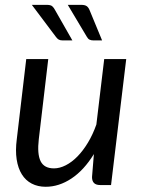

<svg xmlns="http://www.w3.org/2000/svg" viewBox="-20 -744 570 772"><path d="M487.5 -506.5 426.5 0H382.5Q350 0 350 -32L357.5 -124.5Q317.5 -59.5 267.2 -26.2Q217 7 164 7Q132 7 107.5 -5.8Q83 -18.5 67.8 -43Q52.5 -67.5 47 -103Q41.5 -138.5 47.5 -184.5L85.5 -506.5H174L136 -184.5Q129 -125 143.2 -96Q157.5 -67 197 -67Q220 -67 244.5 -79.5Q269 -92 291.5 -115Q314 -138 333.8 -170.8Q353.5 -203.5 367.5 -243.5L399 -506.5ZM306.5 -724.5Q321.5 -724.5 328.8 -719.2Q336 -714 340.5 -702.5L390.5 -581.5H356Q346.5 -581.5 340.2 -584.5Q334 -587.5 329.5 -595.5L252.5 -724.5ZM168 -724.5Q183.5 -724.5 190 -719Q196.5 -713.5 202 -702.5L271 -581.5H232Q222 -581.5 216.2 -584.8Q210.5 -588 205 -595.5L108 -724.5Z"/></svg>

Font: Lato 2
Style: Italic
Weight: 400
Italic angle: -7°
Designer: Lukasz Dziedzic with Adam Twardoch and Botio Nikoltchev
Foundry: tyPoland Lukasz Dziedzic
Version: Version 2.015; 2015-08-06; http://www.latofonts.com/